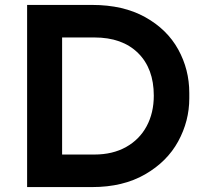

<svg xmlns="http://www.w3.org/2000/svg" viewBox="-20 -755 825 779"><path d="M90 -735H354Q480 -735 569 -685.5Q658 -636 703 -554.5Q748 -473 748 -378V-356Q748 -264 703 -181.5Q658 -99 568.5 -47.5Q479 4 354 4H90ZM363 -128Q437 -128 491.5 -158.5Q546 -189 575 -243Q604 -297 604 -367Q604 -477 540 -540Q476 -603 363 -603H232V-128Z"/></svg>

Font: Sora-SIA SemiBold
Style: Regular
Weight: 600
Designer: Jonathan Barnbrook, Julián Moncada
Foundry: Barnbrook Fonts
Version: Version 2.000